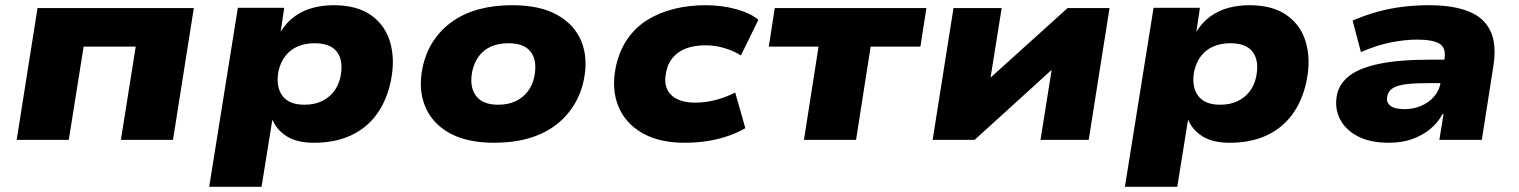

<svg xmlns="http://www.w3.org/2000/svg" viewBox="-20 -537 5832 737"><path d="M44 0 124 -506H724L644 0H444L501 -358H301L244 0Z M783 180 893 -507H1071L1057 -413H1056Q1079 -451 1111 -474Q1143 -497 1181 -507Q1219 -517 1261 -517Q1350 -517 1404.5 -478.5Q1459 -440 1478 -373.5Q1497 -307 1480 -225Q1464 -150 1425.5 -97.5Q1387 -45 1326.5 -17Q1266 11 1185 11Q1121 11 1082 -13Q1043 -37 1027 -75H1025L984 180ZM1148 -135Q1186 -135 1214 -148Q1242 -161 1261 -185Q1280 -209 1287 -243Q1299 -303 1274 -337Q1249 -371 1188 -371Q1152 -371 1123.5 -359Q1095 -347 1076 -323Q1057 -299 1049 -264Q1038 -205 1063.5 -170Q1089 -135 1148 -135Z M1877 11Q1772 11 1705 -26.5Q1638 -64 1611.5 -129.5Q1585 -195 1602 -277Q1614 -335 1643.5 -379.5Q1673 -424 1717 -455Q1761 -486 1818.5 -501.5Q1876 -517 1946 -517Q2052 -517 2118.5 -480Q2185 -443 2211.5 -378.5Q2238 -314 2221 -230Q2209 -173 2179.5 -128Q2150 -83 2106.5 -52Q2063 -21 2005.5 -5Q1948 11 1877 11ZM1892 -135Q1930 -135 1958 -148Q1986 -161 2005 -185Q2024 -209 2031 -243Q2043 -303 2018 -337Q1993 -371 1932 -371Q1895 -371 1866.5 -359Q1838 -347 1819.5 -323Q1801 -299 1793 -264Q1781 -205 1806.5 -170Q1832 -135 1892 -135Z M2608 11Q2511 11 2446 -26Q2381 -63 2354 -128Q2327 -193 2343 -276Q2356 -340 2387.5 -386Q2419 -432 2465 -460.5Q2511 -489 2568 -503Q2625 -517 2688 -517Q2752 -517 2807 -501.5Q2862 -486 2891 -461L2824 -324Q2796 -342 2760.5 -352.5Q2725 -363 2688 -363Q2658 -363 2633 -357Q2608 -351 2588.5 -338.5Q2569 -326 2555.5 -306.5Q2542 -287 2537 -260Q2525 -204 2555.5 -173.5Q2586 -143 2649 -143Q2688 -143 2728 -153.5Q2768 -164 2802 -182L2841 -45Q2814 -29 2777.5 -16Q2741 -3 2698 4Q2655 11 2608 11Z M3066 0 3122 -358H2931L2954 -506H3536L3513 -358H3322L3266 0Z M3560 0 3640 -506H3825L3779 -219H3760L4078 -506H4239L4159 0H3974L4020 -289H4039L3721 0Z M4298 180 4408 -507H4586L4572 -413H4571Q4594 -451 4626 -474Q4658 -497 4696 -507Q4734 -517 4776 -517Q4865 -517 4919.5 -478.5Q4974 -440 4993 -373.5Q5012 -307 4995 -225Q4979 -150 4940.5 -97.5Q4902 -45 4841.5 -17Q4781 11 4700 11Q4636 11 4597 -13Q4558 -37 4542 -75H4540L4499 180ZM4663 -135Q4701 -135 4729 -148Q4757 -161 4776 -185Q4795 -209 4802 -243Q4814 -303 4789 -337Q4764 -371 4703 -371Q4667 -371 4638.5 -359Q4610 -347 4591 -323Q4572 -299 4564 -264Q4553 -205 4578.5 -170Q4604 -135 4663 -135Z M5311 11Q5240 11 5192.5 -13.5Q5145 -38 5123.5 -80Q5102 -122 5112 -173Q5121 -216 5159.5 -246Q5198 -276 5274 -292Q5350 -308 5473 -308H5550L5536 -218H5466Q5414 -218 5379.5 -214Q5345 -210 5327 -199Q5309 -188 5305 -167Q5300 -145 5316.5 -131.5Q5333 -118 5372 -118Q5404 -118 5433.5 -130Q5463 -142 5484 -165.5Q5505 -189 5510 -221L5525 -313Q5531 -354 5505 -369.5Q5479 -385 5420 -385Q5373 -385 5318 -374Q5263 -363 5204 -337L5172 -458Q5218 -478 5266.5 -491.5Q5315 -505 5365 -511Q5415 -517 5465 -517Q5556 -517 5615.5 -494Q5675 -471 5700.5 -419.5Q5726 -368 5712 -281L5668 0H5505L5521 -99H5517Q5499 -65 5468.5 -40.5Q5438 -16 5399 -2.5Q5360 11 5311 11Z"/></svg>

Font: Nunito Sans 7pt SemiExpanded Black
Style: Italic
Weight: 900
Width: 6
Italic angle: -9°
Designer: Vernon Adams
Foundry: Vernon Adams
Version: Version 3.101;gftools[0.9.27]